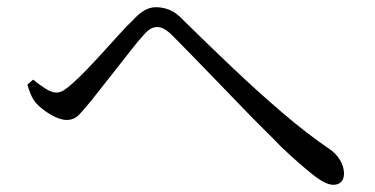

<svg xmlns="http://www.w3.org/2000/svg" viewBox="-20 -608 1040 533"><path d="M905 -95Q884 -95 848 -123.5Q812 -152 761 -200Q743 -219 713.5 -248Q684 -277 650 -312.5Q616 -348 580.5 -384.5Q545 -421 514 -453Q483 -485 460 -508Q446 -522 436 -527.5Q426 -533 416 -533Q408 -533 399 -528.5Q390 -524 378 -510Q366 -497 347 -473Q328 -449 307 -422Q286 -395 266 -370Q246 -345 232 -327Q214 -305 200 -290Q186 -275 165 -275Q146 -275 120.5 -290Q95 -305 79 -323Q71 -333 65.5 -346Q60 -359 56 -373L72 -387Q90 -372 107 -361.5Q124 -351 136 -351Q147 -351 158 -358Q169 -365 183 -378Q201 -394 223.5 -417.5Q246 -441 269.5 -467Q293 -493 314 -516Q335 -539 348 -551Q363 -568 379 -578Q395 -588 413 -588Q433 -588 452 -580Q471 -572 492 -549Q556 -486 625.5 -420Q695 -354 764 -295Q833 -236 895 -194Q913 -182 924 -163.5Q935 -145 935 -126Q935 -112 927.5 -103.5Q920 -95 905 -95Z"/></svg>

Font: Noto Serif SC ExtraLight
Style: Regular
Weight: 400
Version: Version 2.002-H1;hotconv 1.1.0;makeotfexe 2.6.0